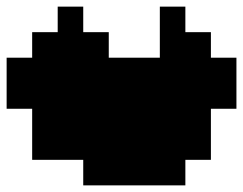

<svg xmlns="http://www.w3.org/2000/svg" viewBox="-97 -636 733 579"><g transform="rotate(-90 269.5 -346.5)"><path d="M77 -77V-154H0V-462H77V-616H231V-693H385V-616H462V-539H539V-462H462V-385H385V-231H539V-154H462V-77H385V0H231V-77Z"/></g></svg>

Font: Coral Pixels
Style: Regular
Weight: 400
Designer: Tanukizamurai
Foundry: TanukiFont
Version: Version 1.000; ttfautohint (v1.8.4.7-5d5b)